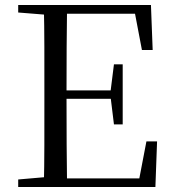

<svg xmlns="http://www.w3.org/2000/svg" viewBox="-20 -748 692 768"><path d="M52.8 0V-30.1L190.9 -42.1H202.2V0ZM155.3 0Q157.3 -83.6 157.4 -167.7Q157.5 -251.7 157.5 -336.8V-391.1Q157.5 -476.1 157.4 -560.4Q157.3 -644.8 155.3 -728H248.3Q247.1 -645.2 246.6 -559.4Q246.1 -473.5 246.1 -379.9V-357.6Q246.1 -257.3 246.6 -170.7Q247.1 -84.1 248.3 0ZM202.2 0V-34.3H576.6L532.4 -8.9L565.7 -182.5H608.3L601.6 0ZM202.2 -352.7V-386.4H442.5V-352.7ZM435.8 -250.4 422.2 -361.4V-382.4L435.8 -490.8H470.8V-250.4ZM52.8 -698V-728H202.2V-686.9H190.9ZM547.7 -548 514.8 -720.9 559.3 -693H202.2V-728H583.8L590.7 -548Z"/></svg>

Font: Noto Serif SC ExtraLight
Style: Regular
Weight: 200
Designer: Ryoko NISHIZUKA 西塚涼子 (kana & ideographs); Frank Grießhammer (Latin, Greek & Cyrillic); Wenlong ZHANG 张文龙 (bopomofo); San
Foundry: Adobe
Version: Version 2.002-H1;hotconv 1.1.0;makeotfexe 2.6.0